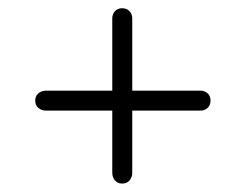

<svg xmlns="http://www.w3.org/2000/svg" viewBox="-20 -585 597 466"><path d="M65.5 -341Q65.5 -352 73.2 -358.5Q81 -365 91.5 -365H466.5Q476.5 -365 483.8 -358.5Q491 -352 491 -341Q491 -329.5 483.8 -323Q476.5 -316.5 466.5 -316.5H91Q81 -316.5 73.2 -323Q65.5 -329.5 65.5 -341ZM276.5 -139.5Q265.5 -139.5 259 -147.2Q252.5 -155 252.5 -165.5V-540.5Q252.5 -550.5 259 -557.8Q265.5 -565 276.5 -565Q288 -565 294.5 -557.8Q301 -550.5 301 -540.5V-165Q301 -155 294.5 -147.2Q288 -139.5 276.5 -139.5Z"/></svg>

Font: Fraunces 12pt
Style: Regular
Weight: 400
Version: Version 1.000;[b76b70a41]